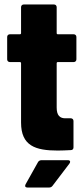

<svg xmlns="http://www.w3.org/2000/svg" viewBox="-20 -670 376 857"><path d="M321 -405V-505C321 -512 316 -517 309 -517H238C235 -517 233 -519 233 -522V-638C233 -645 228 -650 221 -650H86C79 -650 74 -645 74 -638V-522C74 -519 72 -517 69 -517H24C17 -517 12 -512 12 -505V-405C12 -398 17 -393 24 -393H69C72 -393 74 -391 74 -388V-123C74 -19 138 2 238 2C256 2 276 1 296 0C304 0 308 -5 308 -12V-130C308 -137 303 -142 296 -142H274C247 -141 233 -155 233 -190V-388C233 -391 235 -393 238 -393H309C316 -393 321 -398 321 -405ZM102 167H199C205 167 210 165 214 160L290 60C292 57 293 55 293 52C293 48 290 45 283 45H165C159 45 153 48 150 53L94 153C90 161 93 167 102 167Z"/></svg>

Font: Barlow Semi Condensed ExtraBold
Style: Regular
Weight: 800
Width: 4
Designer: Jeremy Tribby
Foundry: Tribby Type
Version: Version 1.422;hotconv 1.0.109;makeotfexe 2.5.65596